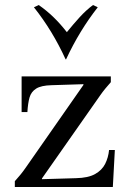

<svg xmlns="http://www.w3.org/2000/svg" viewBox="-20 -744 510 764"><path d="M39 0V-23Q50 -35 61 -48.5Q72 -62 81 -75L312 -406V-409L185 -405Q144 -404 124 -391.5Q104 -379 97.5 -356Q91 -333 89 -298H66V-440H421V-417Q411 -406 399.5 -392Q388 -378 379 -365L147 -34V-31L282 -35Q331 -36 358.5 -51.5Q386 -67 398.5 -92Q411 -117 414 -147H437L429 0ZM350 -724 369 -715Q296 -622 243 -508H241Q189 -622 115 -715L134 -724Q195 -682 246 -616Q272 -648 297 -675.5Q322 -703 350 -724Z"/></svg>

Font: Bona Nova
Style: Regular
Weight: 400
Designer: Mateusz Machalski
Foundry: Capitalics
Version: Version 4.001; ttfautohint (v1.8.3)